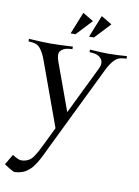

<svg xmlns="http://www.w3.org/2000/svg" viewBox="-104 -759 804 1112"><g transform="rotate(10 297.5 -202.5)"><path d="M-1 251 35.2 189.5Q70.3 212.4 86.4 212.4Q103 212.4 116.2 207.8Q129.4 203.1 139.2 196Q148.9 189 159.7 173.1Q170.4 157.2 178 143.1Q185.5 128.9 198.7 102.1L251 -5.4L111.8 -388.2Q98.6 -423.8 78.6 -448.7Q63 -468.8 30.8 -471.7L9.8 -473.6V-488.3Q91.3 -483.4 135.3 -483.4Q186.5 -483.4 268.1 -488.3V-473.6L247.1 -471.7Q214.8 -468.8 198.7 -448.7Q184.6 -430.7 200.2 -388.2L301.8 -108.9L438 -388.2Q456.5 -425.8 437.5 -448.7Q421.9 -468.8 389.6 -471.7L368.7 -473.6V-488.3Q444.8 -483.4 474.6 -483.4Q522.5 -483.4 586.4 -488.3V-473.6L564.5 -471.7Q535.6 -469.2 516.1 -448.7Q493.2 -424.8 475.6 -388.2L236.8 102.1Q231.9 111.3 223.4 129.6Q214.8 147.9 210.2 157.5Q205.6 167 197.3 182.9Q189 198.7 183.1 207.5Q177.2 216.3 168.2 228.8Q159.2 241.2 151.4 248.3Q143.6 255.4 132.8 263.4Q122.1 271.5 111.1 275.6Q100.1 279.8 86.4 282.7Q72.8 285.6 57.6 285.6Q34.7 275.4 -1 251ZM378.9 -561.5H350.1L402.3 -691.4L465.3 -653.8ZM270.5 -561.5H241.7L293.9 -691.4L356.9 -653.8Z"/></g></svg>

Font: Flanker
Style: Regular
Weight: 400
Designer: Flanker
Foundry: Flanker
Version: Version 2.027